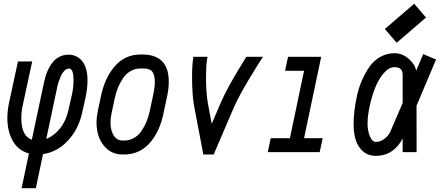

<svg xmlns="http://www.w3.org/2000/svg" viewBox="-20 -798 2307 1007"><path d="M147 -65.4 210.9 -366.2Q225.1 -433.6 257.3 -472.4Q289.6 -511.2 340.8 -511.2Q358.9 -511.2 375.2 -504.4Q391.6 -497.6 406.5 -482.7Q421.4 -467.8 430.2 -440.4Q439 -413.1 439 -376.5Q439 -335 427.7 -282.2L410.2 -204.6Q391.1 -118.7 335.4 -59.6Q279.8 -0.5 205.6 10.3L168 189H93.3L131.8 6.8Q75.7 -8.3 47.1 -58.8Q18.6 -109.4 18.6 -178.2Q18.6 -217.8 27.3 -258.3L74.2 -475.6H148.9L98.6 -242.7Q91.8 -211.4 91.8 -178.2Q91.8 -84.5 147 -65.4ZM365.7 -376.5Q365.7 -438.5 341.8 -438.5Q329.1 -438.5 317.4 -426.5Q305.7 -414.6 298.3 -397.2Q291 -379.9 287.4 -368.7Q283.7 -357.4 282.2 -350.6L222.7 -69.8Q263.7 -85.4 294.9 -124.5Q326.2 -163.6 338.9 -220.2L356.4 -297.9Q365.7 -337.9 365.7 -376.5Z M726.1 -512.2Q865.2 -512.2 865.2 -369.6Q865.2 -329.6 854.5 -283.7L836.9 -200.7Q816.9 -105.5 763.9 -46.6Q710.9 12.2 630.9 12.2H622.1Q561.5 12.2 523.9 -34.9Q486.3 -82 486.3 -155.3Q486.3 -183.6 493.2 -216.3L510.7 -299.3Q531.2 -393.6 584.2 -452.9Q637.2 -512.2 717.3 -512.2ZM792 -369.6Q792 -388.7 788.1 -402.1Q784.2 -415.5 778.6 -422.6Q772.9 -429.7 763.2 -433.6Q753.4 -437.5 745.8 -438.2Q738.3 -439 726.1 -439H717.3Q688.5 -439 664.6 -425Q640.6 -411.1 624.8 -387.2Q608.9 -363.3 598.6 -337.9Q588.4 -312.5 582 -283.7L564.5 -200.7Q559.6 -177.7 559.6 -155.3Q559.6 -113.8 576.4 -87.4Q593.3 -61 622.1 -61H630.9Q659.7 -61 683.3 -74.7Q707 -88.4 722.9 -112.1Q738.8 -135.7 749 -161.4Q759.3 -187 765.6 -216.3L783.2 -299.3Q792 -340.3 792 -369.6Z M1065.9 -485.4Q1060.5 -451.7 1060.5 -396.5Q1060.5 -311.5 1070.3 -255.9L1090.3 -148.9L1140.6 -265.6Q1175.3 -345.2 1264.2 -487.3L1272 -500H1358.9L1325.7 -447.3Q1238.8 -309.1 1207 -235.4L1100.6 12.2H1046.4L998 -242.2Q987.3 -302.7 987.3 -396.5Q987.3 -456.5 993.7 -496.1L994.1 -500H1068.4Z M1656.7 0H1384.3L1399.9 -73.2H1500.5L1574.7 -426.8H1475.1L1490.7 -500H1664.6L1574.7 -73.2H1672.4Z M2060.5 -573.7 1998.5 -646 2152.3 -778.3 2214.4 -706.1ZM1907.7 -148.4Q1907.7 -111.8 1920.2 -82.8Q1932.6 -53.7 1950.7 -53.7Q1976.1 -53.7 1997.6 -71Q2019 -88.4 2027.3 -107.4L2091.8 -257.8V-406.2Q2091.8 -445.8 2049.3 -445.8Q2020.5 -445.8 1993.2 -414.8Q1965.8 -383.8 1947.8 -337.9Q1929.7 -292 1918.7 -241Q1907.7 -189.9 1907.7 -148.4ZM2091.8 -72.3Q2071.3 -29.8 2034.9 -5.1Q1998.5 19.5 1950.7 19.5Q1898.4 19.5 1866.5 -22.9Q1834.5 -65.4 1834.5 -148.4Q1834.5 -180.7 1838.9 -217.8Q1843.3 -254.9 1852.8 -297.9Q1862.3 -340.8 1879.4 -379.2Q1896.5 -417.5 1919.2 -449.5Q1941.9 -481.4 1975.6 -500.2Q2009.3 -519 2049.3 -519Q2089.8 -519 2123.8 -489.3Q2157.7 -459.5 2162.6 -426.8L2199.7 -514.2L2267.1 -485.8L2164.6 -243.7L2165 0H2091.8Z"/></svg>

Font: Anka/Coder Narrow
Style: Italic
Weight: 400
Width: 3
Italic angle: -12°
Monospace: yes
Version: Version 001.100